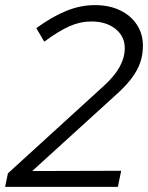

<svg xmlns="http://www.w3.org/2000/svg" viewBox="-29 -731 580 751"><path d="M-9 0 2 -53 377 -395Q419 -433 439 -469.5Q459 -506 459 -543Q459 -589 422.5 -618Q386 -647 329 -647Q285 -647 243 -628.5Q201 -610 144 -568L113 -621Q175 -666 230.5 -688.5Q286 -711 342 -711Q398 -711 440 -691Q482 -671 506 -635Q530 -599 530 -552Q530 -516 519 -485Q508 -454 484 -422.5Q460 -391 419 -355L97 -62L445 -63L432 0Z"/></svg>

Font: Red Hat Display
Style: Italic
Weight: 300
Italic angle: -12°
Designer: Pentagram, MCKL
Foundry: Pentagram, MCKL
Version: Version 1.023